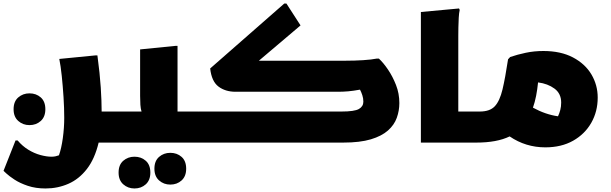

<svg xmlns="http://www.w3.org/2000/svg" viewBox="-60 -808 3461 1088"><path d="M40 -12Q67 20 100.5 40.5Q134 61 169 70.5Q204 80 232 80Q245 80 255.5 77.5Q266 75 274 72Q288 33 296 -25.5Q304 -84 304 -140Q304 -195 300 -257.5Q296 -320 290 -377.5Q284 -435 276 -474L480 -494H492Q506 -390 511 -312Q516 -234 516 -176H634V-20L614 0H499Q477 92 432.5 149.5Q388 207 327.5 233.5Q267 260 198 260Q142 260 97.5 245Q53 230 22.5 210Q-8 190 -24 175Q-40 160 -40 160L28 -12ZM107 -99Q70 -99 43.5 -122.5Q17 -146 17 -189Q17 -233 43.5 -256Q70 -279 107 -279Q145 -279 171 -256Q197 -233 197 -189Q197 -146 171 -122.5Q145 -99 107 -99Z M634 -176H742Q737 -192 735.5 -214Q734 -236 734 -264V-528L934 -548H946V-176H1066V-20L1046 0H614V-156ZM815 148Q815 104 841.5 81Q868 58 905 58Q943 58 969 81Q995 104 995 148Q995 191 969 214.5Q943 238 905 238Q868 238 841.5 214.5Q815 191 815 148ZM612 170Q612 126 638.5 103Q665 80 702 80Q740 80 766 103Q792 126 792 170Q792 213 766 236.5Q740 260 702 260Q665 260 638.5 236.5Q612 213 612 170Z M1046 0 1047 -156 1067 -176H1875Q1949 -176 1974 -190.5Q1999 -205 1999 -232Q1999 -251 1993 -269Q1987 -287 1980 -300Q1942 -293 1913 -290.5Q1884 -288 1855 -288H1275Q1217 -288 1178 -317.5Q1139 -347 1131 -420L1551 -788H1563L1643 -664L1407 -464H1899Q1950 -464 1997.5 -467Q2045 -470 2075 -476H2087Q2112 -453 2138.5 -414Q2165 -375 2184 -326.5Q2203 -278 2203 -224Q2203 -181 2188.5 -140.5Q2174 -100 2138.5 -68.5Q2103 -37 2041.5 -18.5Q1980 0 1885 0Z M2325 -740 2541 -760 2545 -752Q2541 -734 2539.5 -707Q2538 -680 2537.5 -652Q2537 -624 2537 -604V-176H2659V-20L2639 0H2325Z M3019 -519Q3118 -519 3187 -482.5Q3256 -446 3291.5 -386Q3327 -326 3327 -255Q3327 -176 3290.5 -112Q3254 -48 3187.5 -10.5Q3121 27 3030 27Q2919 27 2828 -35Q2756 0 2639 0V-156L2659 -176Q2716 -176 2744 -206Q2772 -236 2787.5 -301Q2803 -366 2819 -472L2831 -485Q2872 -499 2919.5 -509Q2967 -519 3019 -519ZM3120 -227Q3120 -278 3082 -306Q3044 -334 2989 -341Q2985 -301 2978 -265Q2971 -229 2960 -198Q3031 -159 3102 -149Q3110 -166 3115 -185Q3120 -204 3120 -227Z"/></svg>

Font: Kufam Black
Style: Regular
Weight: 900
Designer: Wael Morcos, Artur Schmal
Foundry: Original Type
Version: Version 1.301; ttfautohint (v1.8.3)